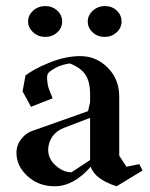

<svg xmlns="http://www.w3.org/2000/svg" viewBox="-20 -615 504 644"><path d="M171.9 -506.3Q155.3 -491.2 131.8 -491.2Q108.4 -491.2 91.3 -506.6Q74.2 -522 74.2 -543Q74.2 -564 91.3 -579.3Q108.4 -594.7 131.8 -594.7Q155.3 -594.7 171.9 -579.6Q188.5 -564.5 188.5 -543Q188.5 -521.5 171.9 -506.3ZM274.4 -543Q274.4 -564 291.5 -579.3Q308.6 -594.7 332 -594.7Q355.5 -594.7 371.6 -579.6Q387.7 -564.5 387.7 -543Q387.7 -521.5 371.1 -506.3Q354.5 -491.2 331.1 -491.2Q307.6 -491.2 291 -506.3Q274.4 -521.5 274.4 -543ZM163.1 9.8Q109.4 9.8 72.3 -24.2Q35.2 -58.1 35.2 -102.5Q35.2 -128.4 51.8 -149.2Q68.4 -169.9 87.9 -175.8L275.4 -242.2L282.2 -272.5V-298.8Q282.2 -341.3 266.1 -365Q250 -388.7 213.9 -402.3Q185.1 -397.5 168.2 -388.4Q151.4 -379.4 143.8 -372.1Q136.2 -364.7 138.2 -346.2Q140.1 -327.6 142.8 -320.1Q145.5 -312.5 155.8 -287.1Q156.2 -285.6 156.2 -285.2L84 -256.8L55.7 -308.6L65.4 -361.3Q90.3 -382.3 144.8 -404.5Q199.2 -426.8 250 -426.8Q302.2 -426.8 341.1 -388.2Q379.9 -349.6 379.9 -291V-92.8L404.3 -55.7L447.3 -64.5L458 -43L371.1 9.8Q298.3 -13.7 284.2 -55.7Q227.1 9.8 163.1 9.8ZM219.7 -37.1 282.2 -78.1V-219.7L195.3 -186.5Q169.4 -176.8 155.5 -156.5Q141.6 -136.2 141.6 -112.3Q141.6 -82 167 -59.6Q192.4 -37.1 219.7 -37.1Z"/></svg>

Font: Comprehension SemiBold
Style: Regular
Weight: 600
Designer: Alfredo Marco Pradil
Foundry: Alfredo Marco Pradil
Version: 1.0